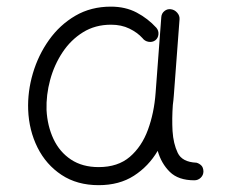

<svg xmlns="http://www.w3.org/2000/svg" viewBox="-20 -536 679 576"><path d="M275.9 -34.7Q333.5 -34.7 369.4 -65.4Q405.3 -96.2 423.8 -146.7Q442.4 -197.3 446.8 -257.3L463.9 -484.9Q464.8 -496.1 473.4 -502.9Q481.9 -509.8 492.7 -508.3Q503.9 -506.8 511.7 -497.8Q519.5 -488.8 518.6 -478L501.5 -250Q500.5 -235.4 498.5 -221.2Q497.1 -201.7 496.8 -181.4Q496.6 -161.1 497.6 -143.1Q500 -105 513.2 -77.4Q526.4 -49.8 569.3 -47.9Q577.1 -45.9 583.5 -40Q589.8 -34.2 590.3 -22Q590.3 -10.7 582.3 -2.9Q574.2 4.9 563 4.9Q515.1 4.9 489.5 -20.3Q463.9 -45.4 453.1 -83.5Q425.8 -37.1 381.8 -8.8Q337.9 19.5 275.9 19.5Q211.4 19.5 164.8 -11.2Q118.2 -42 92.5 -93.5Q66.9 -145 64.5 -206.5Q62.5 -261.2 78.6 -315.9Q94.7 -370.6 127 -416Q159.2 -461.4 206.1 -488.8Q252.9 -516.1 312.5 -516.1Q356.4 -516.1 390.1 -498.3Q423.8 -480.5 449.2 -452.6Q456.5 -443.8 455.3 -432.6Q454.1 -421.4 445.8 -415Q437 -408.7 425.5 -410.6Q414.1 -412.6 407.2 -421.9Q392.1 -438.5 368.2 -450.2Q344.2 -461.9 313 -461.9Q265.6 -461.9 229 -439.2Q192.4 -416.5 167.5 -378.9Q142.6 -341.3 130.4 -296.1Q118.2 -251 119.6 -206.1Q122.1 -158.2 140.4 -119.1Q158.7 -80.1 192.9 -57.4Q227.1 -34.7 275.9 -34.7Z"/></svg>

Font: Mikhak Light
Style: Regular
Weight: 300
Designer: Amin Abedi
Version: Version 3.3